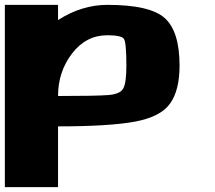

<svg xmlns="http://www.w3.org/2000/svg" viewBox="-20 -645 884 790"><path d="M500 -375Q500 -468.8 490.2 -484.4Q480.5 -500 421.9 -500Q334 -500 276.4 -424.8Q218.8 -349.6 218.8 -250Q377 -250 425.8 -253.9Q474.6 -257.8 487.3 -281.2Q500 -304.7 500 -375ZM218.8 -625V-562.5Q316.4 -625 421.9 -625Q597.7 -625 658.2 -570.3Q718.8 -515.6 718.8 -375Q718.8 -273.4 679.7 -218.8Q640.6 -164.1 535.2 -144.5Q429.7 -125 218.8 -125V125H0V-625Z"/></svg>

Font: CraftyPE
Style: Regular
Weight: 400
Designer: Erek Butcher
Foundry: Haunted Coop
Version: Version 0.018;April 4, 2024;FontCreator 15.0.0.2962 64-bit